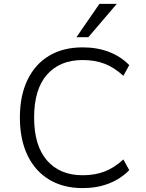

<svg xmlns="http://www.w3.org/2000/svg" viewBox="-20 -956 751 985"><path d="M404 9Q305 9 232.5 -34.5Q160 -78 121 -159.5Q82 -241 82 -353Q82 -465 121 -546Q160 -627 232 -670Q304 -713 404 -713Q478 -713 538.5 -690Q599 -667 643 -622L613 -567Q566 -610 516.5 -629Q467 -648 404 -648Q287 -648 221 -573Q155 -498 155 -353Q155 -209 221 -133Q287 -57 404 -57Q467 -57 516.5 -76Q566 -95 613 -138L643 -83Q599 -38 538.5 -14.5Q478 9 404 9ZM372 -765 490 -936H579L433 -765Z"/></svg>

Font: Nunito Sans 7pt Light
Style: Regular
Weight: 300
Designer: Vernon Adams
Foundry: Vernon Adams
Version: Version 3.101;gftools[0.9.27]